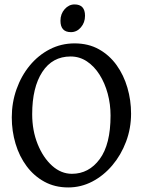

<svg xmlns="http://www.w3.org/2000/svg" viewBox="-20 -824 647 859"><path d="M285.2 14.6Q225.6 14.6 178.7 -11Q131.8 -36.6 99.1 -80.6Q66.4 -124.5 49.6 -180.9Q32.7 -237.3 32.7 -298.8Q32.7 -365.2 54 -425Q75.2 -484.9 113.3 -531Q151.4 -577.1 202.6 -603.5Q253.9 -629.9 313.5 -629.9Q375.5 -629.9 422.6 -603.5Q469.7 -577.1 501.7 -532.5Q533.7 -487.8 550 -431.6Q566.4 -375.5 566.4 -315.9Q566.4 -249.5 543.9 -189.9Q521.5 -130.4 482.4 -84.2Q443.4 -38.1 392.8 -11.7Q342.3 14.6 285.2 14.6ZM301.8 -46.4Q377.4 -46.4 426 -112.1Q474.6 -177.7 474.6 -307.1Q474.6 -357.9 461.9 -405Q449.2 -452.1 425.5 -489.7Q401.9 -527.3 368.9 -549.3Q335.9 -571.3 295.9 -571.3Q214.4 -571.3 169.2 -502Q124 -432.6 124 -313Q124 -240.2 148.4 -179.4Q172.9 -118.7 213.1 -82.5Q253.4 -46.4 301.8 -46.4ZM360.4 -753.4Q360.4 -723.1 342 -701.7Q323.7 -680.2 297.4 -680.2Q250.5 -680.2 250.5 -731.4Q250.5 -761.7 269.3 -783Q288.1 -804.2 313.5 -804.2Q360.4 -804.2 360.4 -753.4Z"/></svg>

Font: Gentium Book Plus
Style: Regular
Weight: 400
Designer: Victor Gaultney, Annie Olsen, Iska Routamaa, Becca Hirsbrunner
Foundry: SIL International
Version: Version 6.101